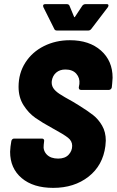

<svg xmlns="http://www.w3.org/2000/svg" viewBox="-20 -903 566 931"><path d="M29 -167Q29 -175 31 -193L35 -219Q36 -224 39.5 -227.5Q43 -231 48 -231H184Q189 -231 192 -227.5Q195 -224 194 -219L192 -201Q188 -173 207 -153.5Q226 -134 262 -134Q295 -134 312.5 -152.5Q330 -171 330 -196Q330 -219 310 -235Q290 -251 233 -282Q185 -308 151.5 -331.5Q118 -355 94 -393Q70 -431 70 -482Q70 -548 103 -599.5Q136 -651 193 -679.5Q250 -708 319 -708Q413 -708 469.5 -658Q526 -608 526 -526Q526 -518 524 -498L522 -479Q521 -474 517 -470.5Q513 -467 508 -467H373Q362 -467 362 -479L365 -496Q368 -525 350 -545.5Q332 -566 297 -566Q270 -566 252.5 -551Q235 -536 231 -510Q229 -491 238 -476.5Q247 -462 268 -448Q289 -434 333 -410L361 -393Q406 -365 431.5 -345Q457 -325 475 -294Q493 -263 493 -221Q493 -213 491 -195Q479 -101 409.5 -46.5Q340 8 238 8Q141 8 85 -39.5Q29 -87 29 -167ZM189 -875Q189 -883 200 -883H303Q314 -883 317 -875L339 -822Q341 -817 344 -822L379 -875Q385 -883 395 -883H498Q506 -883 506 -876Q506 -873 503 -868L423 -763Q417 -755 408 -755H256Q246 -755 243 -763L190 -869Q189 -871 189 -875Z"/></svg>

Font: Barlow Semi Condensed ExtraBold
Style: Italic
Weight: 800
Width: 4
Italic angle: -7°
Designer: Jeremy Tribby
Foundry: Tribby Type
Version: Version 1.408